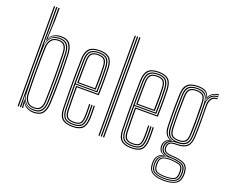

<svg xmlns="http://www.w3.org/2000/svg" viewBox="-145 -1046 1744 1443"><g transform="rotate(20 727.5 -324.0)"><path d="M57.8 0V-800H66.8V0ZM75.8 0V-800H85V-607.5L83.5 -502H85.8Q91.5 -543.2 116.9 -566.8Q142.2 -590.2 181.8 -590Q227.5 -589.5 245.9 -563.9Q264.2 -538.2 266.2 -492.2Q269.8 -394.8 269.9 -299.8Q270 -204.8 266.2 -107.5Q264.2 -60.5 245.8 -35.1Q227.2 -9.8 183.5 -9.8Q141.5 -9.8 115.1 -34.4Q88.8 -59 85 -100.2H82.8L85 0ZM186.8 6.2Q158 6.2 134.5 -5.8Q111 -17.8 99.2 -38.5H97.5L101 -5.8L101.2 0H92.2L88 -65.5H90.2Q98.5 -38.2 124 -20Q149.5 -1.8 185.2 -1.8Q234.5 -1.8 253.8 -30Q273 -58.2 275 -107.2Q278.8 -206 279 -297.4Q279.2 -388.8 275 -492.5Q273 -538.5 254.5 -568.1Q236 -597.8 184.5 -597.8Q152.8 -597.8 127.8 -582.8Q102.8 -567.8 92 -536.5H89.2L93.5 -661.2V-800H103V-706L96.2 -558.5H98.5Q111.2 -582.2 135.4 -594Q159.5 -605.8 186.8 -605.8Q239 -605.8 260.5 -576Q282 -546.2 284 -492.2Q288 -390.2 288.1 -295.8Q288.2 -201.2 284 -107Q281.5 -50.8 259.2 -22.2Q237 6.2 186.8 6.2ZM180 -17.5Q220.8 -17.5 238.2 -40.4Q255.8 -63.2 257.2 -108.5Q260.5 -206 260.5 -298.2Q260.5 -390.5 257 -494Q255.5 -537.8 237.5 -559.9Q219.5 -582 180.5 -582Q133.2 -582 111.4 -553.2Q89.5 -524.5 88.5 -491.8Q85 -392.8 85.1 -301.6Q85.2 -210.5 88.2 -109.5Q89.2 -76.2 111.1 -46.9Q133 -17.5 180 -17.5ZM178.2 -25.8Q135.2 -25.8 116.6 -51.8Q98 -77.8 96.8 -110Q94 -201.2 93.9 -298Q93.8 -394.8 96.8 -490.8Q98 -522 117 -548.1Q136 -574.2 179 -574.2Q215.8 -574.2 231.2 -553.2Q246.8 -532.2 248 -492.2Q251.2 -393.2 251.2 -300.9Q251.2 -208.5 248 -107.8Q247 -67.2 231 -46.5Q215 -25.8 178.2 -25.8ZM178 -33.8Q210.8 -33.8 224.4 -52.9Q238 -72 239 -108Q242.2 -207 242.2 -297.4Q242.2 -387.8 239 -492Q237.8 -527.5 224.6 -546.9Q211.5 -566.2 178.8 -566.2Q141.2 -566.2 124.1 -543.1Q107 -520 106 -490.5Q99.8 -301.5 106 -110Q106.8 -82.2 122.9 -58Q139 -33.8 178 -33.8Z M496.8 6Q439.8 6 413 -18Q386.2 -42 384.8 -101.2Q383.2 -161.8 382.8 -229.8Q382.2 -297.8 382.8 -366.4Q383.2 -435 385 -497.5Q386.5 -554 411.8 -580Q437 -606 496.2 -606Q549.5 -606 575.4 -582Q601.2 -558 603.8 -498.8Q604.8 -472.5 605.2 -414.9Q605.8 -357.2 603 -285.2H428Q428 -234.5 428.6 -191.2Q429.2 -148 430.2 -103.8Q431 -64.5 445.2 -49.1Q459.5 -33.8 496.8 -33.8Q530.8 -33.8 543.8 -47.9Q556.8 -62 558.5 -103.5Q559.2 -120.8 559 -145.9Q558.8 -171 557.5 -199.2H566.5Q567.8 -170 568 -145.6Q568.2 -121.2 567.5 -103Q565.5 -58 550.1 -41.9Q534.8 -25.8 496.8 -25.8Q455.2 -25.8 438.6 -42.9Q422 -60 421 -103Q420 -141.8 419.5 -193.8Q419 -245.8 419 -293.2H594.2Q596.8 -363 596.2 -417.9Q595.8 -472.8 594.8 -498.8Q592.5 -556.2 567.5 -577.1Q542.5 -598 496.2 -598Q440.5 -598 418 -573.5Q395.5 -549 394 -497Q391.5 -403 391.5 -298.2Q391.5 -193.5 393.8 -101.8Q395.2 -46.2 419.5 -24.1Q443.8 -2 496.8 -2Q548.2 -2 570.2 -24Q592.2 -46 594.8 -101.8Q595.5 -118.5 595.4 -144.8Q595.2 -171 593.8 -199.2H603Q604 -173.8 604.4 -147.5Q604.8 -121.2 604 -101.2Q601.2 -42.5 577.1 -18.2Q553 6 496.8 6ZM496.8 -9.8Q446.8 -9.8 425.5 -30.5Q404.2 -51.2 403 -102Q401.2 -165.5 400.8 -234.9Q400.2 -304.2 400.9 -371.6Q401.5 -439 403 -496.2Q404.2 -548.5 426.4 -569.4Q448.5 -590.2 496.2 -590.2Q540 -590.2 561.8 -570.4Q583.5 -550.5 585.8 -497.8Q586.5 -477 587.1 -424Q587.8 -371 585.2 -301.2H409.8Q409.8 -244 410.2 -199.4Q410.8 -154.8 411.8 -102.8Q412.5 -56.2 431 -37Q449.5 -17.8 496.8 -17.8Q539.8 -17.8 557 -36Q574.2 -54.2 576.5 -102.5Q577.2 -120 577.1 -145.1Q577 -170.2 575.5 -199.2H584.8Q587.5 -143.8 585.8 -102.2Q583.2 -49.8 563.8 -29.8Q544.2 -9.8 496.8 -9.8ZM409.8 -309H576.5Q578.5 -370 578 -423Q577.5 -476 576.5 -497.2Q574.5 -545 555.9 -563.6Q537.2 -582.2 496.2 -582.2Q452.8 -582.2 433 -563.4Q413.2 -544.5 412 -496Q411 -459.8 410.5 -410.1Q410 -360.5 409.8 -309ZM419 -317Q419 -358.8 419.5 -403.1Q420 -447.5 421.2 -495.8Q422.2 -539.5 439.2 -556.9Q456.2 -574.2 496.2 -574.2Q533 -574.2 549.4 -557.6Q565.8 -541 567.5 -497Q568.2 -477.8 568.9 -429.9Q569.5 -382 567.2 -317ZM428.2 -325H558.5Q560.2 -383 559.8 -430.6Q559.2 -478.2 558.5 -496.8Q556.8 -537 542.5 -551.6Q528.2 -566.2 496.2 -566.2Q460.2 -566.2 445.6 -550.8Q431 -535.2 430.2 -495.5Q429.2 -455 428.8 -414.5Q428.2 -374 428.2 -325Z M740.2 0V-800H749.5V0ZM704 0V-800H713V0ZM722 0V-800H731.2V0Z M968.5 6Q911.5 6 884.8 -18Q858 -42 856.5 -101.2Q855 -161.8 854.5 -229.8Q854 -297.8 854.5 -366.4Q855 -435 856.8 -497.5Q858.2 -554 883.5 -580Q908.8 -606 968 -606Q1021.2 -606 1047.1 -582Q1073 -558 1075.5 -498.8Q1076.5 -472.5 1077 -414.9Q1077.5 -357.2 1074.8 -285.2H899.8Q899.8 -234.5 900.4 -191.2Q901 -148 902 -103.8Q902.8 -64.5 917 -49.1Q931.2 -33.8 968.5 -33.8Q1002.5 -33.8 1015.5 -47.9Q1028.5 -62 1030.2 -103.5Q1031 -120.8 1030.8 -145.9Q1030.5 -171 1029.2 -199.2H1038.2Q1039.5 -170 1039.8 -145.6Q1040 -121.2 1039.2 -103Q1037.2 -58 1021.9 -41.9Q1006.5 -25.8 968.5 -25.8Q927 -25.8 910.4 -42.9Q893.8 -60 892.8 -103Q891.8 -141.8 891.2 -193.8Q890.8 -245.8 890.8 -293.2H1066Q1068.5 -363 1068 -417.9Q1067.5 -472.8 1066.5 -498.8Q1064.2 -556.2 1039.2 -577.1Q1014.2 -598 968 -598Q912.2 -598 889.8 -573.5Q867.2 -549 865.8 -497Q863.2 -403 863.2 -298.2Q863.2 -193.5 865.5 -101.8Q867 -46.2 891.2 -24.1Q915.5 -2 968.5 -2Q1020 -2 1042 -24Q1064 -46 1066.5 -101.8Q1067.2 -118.5 1067.1 -144.8Q1067 -171 1065.5 -199.2H1074.8Q1075.8 -173.8 1076.1 -147.5Q1076.5 -121.2 1075.8 -101.2Q1073 -42.5 1048.9 -18.2Q1024.8 6 968.5 6ZM968.5 -9.8Q918.5 -9.8 897.2 -30.5Q876 -51.2 874.8 -102Q873 -165.5 872.5 -234.9Q872 -304.2 872.6 -371.6Q873.2 -439 874.8 -496.2Q876 -548.5 898.1 -569.4Q920.2 -590.2 968 -590.2Q1011.8 -590.2 1033.5 -570.4Q1055.2 -550.5 1057.5 -497.8Q1058.2 -477 1058.9 -424Q1059.5 -371 1057 -301.2H881.5Q881.5 -244 882 -199.4Q882.5 -154.8 883.5 -102.8Q884.2 -56.2 902.8 -37Q921.2 -17.8 968.5 -17.8Q1011.5 -17.8 1028.8 -36Q1046 -54.2 1048.2 -102.5Q1049 -120 1048.9 -145.1Q1048.8 -170.2 1047.2 -199.2H1056.5Q1059.2 -143.8 1057.5 -102.2Q1055 -49.8 1035.5 -29.8Q1016 -9.8 968.5 -9.8ZM881.5 -309H1048.2Q1050.2 -370 1049.8 -423Q1049.2 -476 1048.2 -497.2Q1046.2 -545 1027.6 -563.6Q1009 -582.2 968 -582.2Q924.5 -582.2 904.8 -563.4Q885 -544.5 883.8 -496Q882.8 -459.8 882.2 -410.1Q881.8 -360.5 881.5 -309ZM890.8 -317Q890.8 -358.8 891.2 -403.1Q891.8 -447.5 893 -495.8Q894 -539.5 911 -556.9Q928 -574.2 968 -574.2Q1004.8 -574.2 1021.1 -557.6Q1037.5 -541 1039.2 -497Q1040 -477.8 1040.6 -429.9Q1041.2 -382 1039 -317ZM900 -325H1030.2Q1032 -383 1031.5 -430.6Q1031 -478.2 1030.2 -496.8Q1028.5 -537 1014.2 -551.6Q1000 -566.2 968 -566.2Q932 -566.2 917.4 -550.8Q902.8 -535.2 902 -495.5Q901 -455 900.5 -414.5Q900 -374 900 -325Z M1281.8 152.2Q1224.5 152.2 1190.1 132.6Q1155.8 113 1154.5 61.8Q1154.2 55.5 1154.5 51.1Q1154.8 46.8 1155 42Q1156.2 13.5 1172.9 -5.4Q1189.5 -24.2 1213 -28.8V-30.8Q1189.5 -39.2 1182.1 -53.5Q1174.8 -67.8 1173.8 -82Q1173.5 -86.5 1173.6 -88.6Q1173.8 -90.8 1173.8 -94.5Q1174.8 -113.8 1186 -129Q1197.2 -144.2 1218.2 -151.5V-154.2Q1196 -163.2 1183.5 -184.8Q1171 -206.2 1169.8 -243.5Q1168.2 -287.8 1167.8 -325.6Q1167.2 -363.5 1167.8 -404Q1168.2 -444.5 1169.8 -497Q1171.2 -555.2 1197.1 -580.6Q1223 -606 1281.8 -606Q1324.2 -606 1344.2 -592.8Q1364.2 -579.5 1372.5 -552.2H1374.5Q1384.2 -575 1407.6 -587.6Q1431 -600.2 1451.5 -600V-592Q1418.2 -591.5 1398.2 -574.4Q1378.2 -557.2 1373.2 -535.8H1371.2Q1365.2 -567.8 1345.8 -582.9Q1326.2 -598 1281.8 -598Q1226.5 -598 1203.5 -574.1Q1180.5 -550.2 1179 -497.2Q1177.8 -451 1177.1 -412.4Q1176.5 -373.8 1176.8 -333.8Q1177 -293.8 1178.8 -243.2Q1181.5 -166 1235.2 -154.5V-151.5Q1209 -145.5 1196 -130Q1183 -114.5 1182 -94.5Q1181.5 -87.8 1182 -82Q1182.8 -65.5 1192.1 -51.1Q1201.5 -36.8 1230.2 -30.5V-28.8Q1202 -24.5 1183.2 -7.1Q1164.5 10.2 1163 42Q1162.5 47.8 1162.2 51.4Q1162 55 1162.2 62Q1163.8 111 1195.9 128Q1228 145 1281.8 145Q1336 145 1368 127.9Q1400 110.8 1402.8 61.8Q1403 55.2 1402.9 51.5Q1402.8 47.8 1402.5 41.5Q1400.2 -7.5 1368.8 -22.2Q1337.2 -37 1282.8 -39.5Q1239.8 -41.5 1223.9 -52.1Q1208 -62.8 1206.2 -81.5Q1205.2 -90.2 1205.5 -94.5Q1207.5 -118.2 1222.6 -130.6Q1237.8 -143 1281.8 -142.8Q1330.8 -142.2 1356.2 -163.6Q1381.8 -185 1384 -242Q1385.5 -286.5 1385.9 -323.2Q1386.2 -360 1385.9 -399.5Q1385.5 -439 1384.5 -491.8Q1384 -524.8 1400.1 -547.2Q1416.2 -569.8 1451.5 -569.2V-561.2Q1392.2 -561.8 1393.2 -481.5Q1394.2 -415.5 1394.5 -362.4Q1394.8 -309.2 1392.5 -243Q1390.2 -184.2 1364.6 -159.6Q1339 -135 1281.8 -134.8Q1237.2 -134.5 1226.2 -123.4Q1215.2 -112.2 1214 -93.2Q1213.8 -88.8 1214.2 -83.8Q1215.8 -65.8 1230.2 -57.4Q1244.8 -49 1282.8 -47.2Q1342.5 -44.2 1375.5 -27.6Q1408.5 -11 1411 42Q1411.5 49.5 1411.4 52.1Q1411.2 54.8 1411 61.8Q1408.8 112.5 1375 132.4Q1341.2 152.2 1281.8 152.2ZM1281.8 138Q1231 138 1201 123.1Q1171 108.2 1169.2 62Q1169 55.5 1169.2 51.4Q1169.5 47.2 1169.8 42Q1173.2 -21.2 1245.5 -28.2V-30.2Q1213.2 -36 1202 -50Q1190.8 -64 1189.2 -82Q1188.8 -86.8 1188.9 -88.5Q1189 -90.2 1189 -94.5Q1190 -115.5 1204.2 -131.8Q1218.5 -148 1252.8 -152.8V-154.8Q1219.5 -160.2 1204.4 -181Q1189.2 -201.8 1188 -243.8Q1186 -302.2 1185.9 -361.4Q1185.8 -420.5 1188 -496.8Q1189.5 -549.8 1212.1 -570Q1234.8 -590.2 1281.8 -590.2Q1325.8 -590.2 1345.4 -573.2Q1365 -556.2 1370 -517.2H1372Q1384 -583.8 1451.5 -585V-577Q1415 -576.8 1394.6 -553Q1374.2 -529.2 1375.5 -487.8Q1377.5 -415.8 1377.5 -360.2Q1377.5 -304.8 1375.5 -244.2Q1373.2 -189.5 1349.8 -169.8Q1326.2 -150 1281.8 -150Q1238 -150.2 1218.9 -134.1Q1199.8 -118 1198 -95.8Q1197.5 -87.5 1198 -82Q1199.8 -61.8 1217.1 -48.4Q1234.5 -35 1282.8 -33Q1333.8 -30.8 1363.6 -17.1Q1393.5 -3.5 1395.2 42Q1395.5 48 1395.5 51.2Q1395.5 54.5 1395.2 62Q1393.2 107.5 1362.8 122.8Q1332.2 138 1281.8 138ZM1281.8 -159Q1324.8 -159 1344.8 -177.5Q1364.8 -196 1366.5 -244.2Q1368.5 -297.8 1368.6 -361.1Q1368.8 -424.5 1366.8 -496.5Q1365.2 -544.5 1344.6 -563.4Q1324 -582.2 1281.8 -582.2Q1237.8 -582.2 1218.1 -563.4Q1198.5 -544.5 1197 -496.2Q1194.8 -426.8 1194.8 -365.2Q1194.8 -303.8 1197 -244.2Q1198.8 -197 1218.4 -178Q1238 -159 1281.8 -159ZM1281.8 -166.8Q1244.2 -166.8 1226 -182.9Q1207.8 -199 1206 -244.2Q1204 -301.5 1204 -367.4Q1204 -433.2 1206 -496.2Q1207.5 -541.5 1225.4 -557.9Q1243.2 -574.2 1281.8 -574.2Q1321.8 -574.2 1338.9 -557.5Q1356 -540.8 1357.5 -496.2Q1359.8 -428.2 1359.6 -364.4Q1359.5 -300.5 1357.2 -244.8Q1355.5 -200 1337.9 -183.4Q1320.2 -166.8 1281.8 -166.8ZM1281.8 -174.8Q1316.8 -174.8 1331.6 -189.9Q1346.5 -205 1348.2 -245Q1350.2 -299.5 1350.4 -366.4Q1350.5 -433.2 1348.5 -496Q1347 -537.2 1331.8 -551.8Q1316.5 -566.2 1281.8 -566.2Q1247.5 -566.2 1232.1 -551.8Q1216.8 -537.2 1215.2 -495.8Q1213 -434.2 1213 -368.9Q1213 -303.5 1215.2 -244.8Q1216.8 -203.5 1232.5 -189.1Q1248.2 -174.8 1281.8 -174.8ZM1281.8 130.8Q1329.5 130.8 1357.2 117.4Q1385 104 1386.8 62Q1387 55.5 1386.9 51.2Q1386.8 47 1386.2 42Q1384.5 -0.5 1356.9 -11.6Q1329.2 -22.8 1283 -25.8Q1233.5 -28.8 1207.1 -13Q1180.8 2.8 1178 41.8Q1177.5 47.8 1177.2 51.8Q1177 55.8 1177.2 62.2Q1178.8 104.8 1207.1 117.8Q1235.5 130.8 1281.8 130.8ZM1281.8 123.5Q1239.5 123.5 1213.2 112.6Q1187 101.8 1185.5 62.2Q1185.2 57 1185.2 52.1Q1185.2 47.2 1185.5 41.2Q1187.5 1.8 1214.4 -9.8Q1241.2 -21.2 1283.5 -19.2Q1324.8 -17.2 1350.9 -7.9Q1377 1.5 1378.5 42Q1379 49 1378.9 52.9Q1378.8 56.8 1378.5 62.5Q1377 101.8 1350.5 112.6Q1324 123.5 1281.8 123.5ZM1281.8 116.2Q1318.8 116.2 1343.4 107.6Q1368 99 1369.8 62.5Q1370 56.5 1369.8 51.8Q1369.5 47 1369.5 42Q1368.2 5.5 1344 -2.2Q1319.8 -10 1282.8 -12Q1243.5 -14 1219.1 -4Q1194.8 6 1193.8 42Q1193.5 47 1193.6 52.8Q1193.8 58.5 1193.8 62.5Q1195.5 98.8 1219.8 107.5Q1244 116.2 1281.8 116.2Z"/></g></svg>

Font: Big Shoulders Inline Display Light
Style: Regular
Weight: 300
Designer: Patric King
Foundry: XO Type Co
Version: Version 1.000